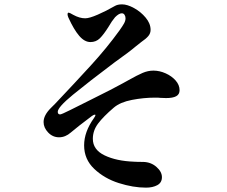

<svg xmlns="http://www.w3.org/2000/svg" viewBox="-20 -821 1040 881"><path d="M366 -154Q366 -216 411 -279Q418 -289 418 -293Q418 -295 415 -295Q411 -295 402 -289Q334 -238 305 -213Q280 -191 251 -191Q222 -191 201 -213Q180 -235 180 -261Q180 -292 213 -325L233 -345Q324 -441 397.5 -521.5Q471 -602 528 -681Q543 -702 549.5 -714Q556 -726 556 -737Q556 -746 551.5 -753Q547 -760 539 -760Q526 -760 508 -742Q492 -723 478 -698Q456 -663 438.5 -645.5Q421 -628 395 -628Q368 -628 343.5 -656.5Q319 -685 294 -740Q290 -749 290 -755Q290 -763 295 -763Q299 -763 316 -753Q345 -737 371 -737Q390 -737 429 -754Q468 -771 506 -793Q519 -801 540 -801Q564 -801 595 -784Q626 -767 648.5 -740Q671 -713 671 -684Q671 -668 660.5 -655.5Q650 -643 628 -628Q612 -616 604 -609Q575 -584 506 -535Q385 -444 315 -386.5Q245 -329 245 -308Q245 -296 256 -296Q262 -296 302 -316L326 -328L402 -366Q499 -414 542 -438L571 -454Q610 -476 634.5 -486.5Q659 -497 684 -497Q712 -497 740 -484.5Q768 -472 786 -451.5Q804 -431 804 -407Q804 -388 788.5 -379.5Q773 -371 742 -371L715 -372Q709 -373 692 -373Q639 -373 585 -362.5Q531 -352 502 -327Q454 -286 430 -254Q406 -222 406 -184Q406 -134 460 -108Q514 -82 596 -79Q609 -78 638 -78Q673 -77 698 -55Q723 -33 723 -8Q723 17 702 28.5Q681 40 650 40Q591 40 525 19Q459 -2 412.5 -46Q366 -90 366 -154Z"/></svg>

Font: Shippori Mincho B1
Style: Bold
Weight: 700
Designer: FONTDASU
Foundry: FONTDASU / Google Inc. / but / Adobe
Version: Version 3.110; ttfautohint (v1.8.3)